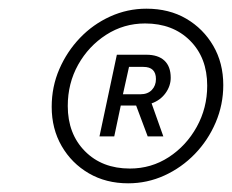

<svg xmlns="http://www.w3.org/2000/svg" viewBox="-20 -733 534 442"><path d="M275 -311Q224 -311 184.5 -334Q145 -357 122 -396.7Q99 -436.4 99 -487Q99 -533.5 116.6 -573.9Q134.1 -614.3 164.1 -645.7Q194 -677 233.6 -695Q273.3 -713 317 -713Q369.4 -713 408.7 -690Q448 -667 471 -627.5Q494 -588 494 -537.1Q494 -492 476.5 -451Q459 -410 428.5 -378.5Q398 -347 358.5 -329Q319 -311 275 -311ZM279 -345Q328.2 -345 368.5 -371.2Q408.8 -397.4 432.9 -440.9Q457 -484.4 457 -535.8Q457 -600 417.5 -639.5Q378 -679 314 -679Q265 -679 224.4 -652.9Q183.9 -626.8 159.9 -584Q136 -541.2 136 -489Q136 -425 175.5 -385Q215 -345 279 -345ZM209 -419 249 -607H317Q344 -607 358.5 -593.5Q373 -580 373 -554Q373 -535 361 -518.5Q349 -502 329 -495L356 -419H320L293.4 -490H258L243 -419ZM310 -579H277L263 -516H303.5Q320 -516 329.5 -525.9Q339 -535.9 339 -551Q339 -579 310 -579Z"/></svg>

Font: Red Hat Display VF
Style: Italic
Weight: 300
Italic angle: -12°
Designer: Pentagram, MCKL
Foundry: Pentagram, MCKL
Version: Version 1.023